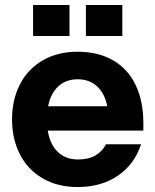

<svg xmlns="http://www.w3.org/2000/svg" viewBox="-20 -740 625 772"><path d="M28.4 -260Q28.4 -338 59.6 -399.7Q90.8 -461.4 150.8 -496.7Q210.8 -532 292.4 -532Q375.2 -532 434.9 -497.3Q494.6 -462.6 525.5 -397.9Q556.4 -333.2 556.4 -245V-215H172Q177.6 -178.8 193.3 -152.9Q209 -127 234.2 -112.9Q259.4 -98.8 292.4 -98.8Q335 -98.8 362.8 -114.5Q390.6 -130.2 406.2 -159.8H547.2Q521.6 -80.6 455 -34.3Q388.4 12 292.4 12Q210.8 12 150.8 -23.3Q90.8 -58.6 59.6 -120.3Q28.4 -182 28.4 -260ZM292.4 -421.2Q244.6 -421.2 214 -392.4Q183.4 -363.6 173.4 -312.6H411.4Q401.4 -363.6 370.8 -392.4Q340.2 -421.2 292.4 -421.2ZM113 -720H259.4V-595.2H113ZM325.4 -720H471.8V-595.2H325.4Z"/></svg>

Font: Aspekta Variable
Style: Regular
Weight: 400
Designer: Ivo Dolenc
Version: Version 2.100